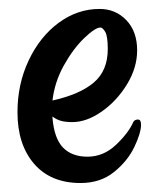

<svg xmlns="http://www.w3.org/2000/svg" viewBox="-20 -403 364 434"><path d="M19.5 -149.4Q19.5 -212.9 44.9 -266.6Q70.3 -320.3 112.8 -351.6Q155.3 -382.8 205.1 -382.8Q241.2 -382.8 265.6 -357.4Q290 -332 290 -289.1Q290 -250 267.1 -212.4Q244.1 -174.8 210 -150.9Q175.8 -127 143.6 -127Q127.9 -127 117.7 -129.9Q107.4 -132.8 98.6 -139.6V-136.7Q102.5 -89.8 122.6 -69.3Q142.6 -48.8 177.7 -48.8Q213.9 -48.8 242.2 -75.7Q270.5 -102.5 281.2 -127Q284.2 -132.8 292 -132.8Q298.8 -132.8 298.8 -121.1Q298.8 -102.5 283.7 -70.8Q268.6 -39.1 237.8 -14.2Q207 10.7 162.1 10.7Q94.7 10.7 57.1 -32.7Q19.5 -76.2 19.5 -149.4ZM223.6 -292Q223.6 -321.3 217.8 -331.1Q211.9 -340.8 207 -340.8Q195.3 -340.8 170.4 -316.9Q145.5 -293 124.5 -255.4Q103.5 -217.8 98.6 -175.8Q160.2 -189.5 191.9 -216.3Q223.6 -243.2 223.6 -292Z"/></svg>

Font: BKP Parklife Text
Style: Regular
Weight: 400
Designer: Font Diner, Inc.; LA MECHKY PLUS GmbH
Foundry: Font Diner, Inc.; LA MECHKY PLUS GmbH
Version: Version 1.007